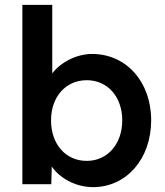

<svg xmlns="http://www.w3.org/2000/svg" viewBox="-20 -760 680 790"><path d="M363 10C500 10 602 -106 602 -265C602 -424 499 -538 359 -538C293 -538 228 -502 195 -458V-740H72V-2H191L193 -75C224 -29 289 10 363 10ZM190 -265C190 -361 250 -430 337 -430C423 -430 483 -361 483 -265C483 -167 422 -98 337 -98C250 -98 190 -167 190 -265Z"/></svg>

Font: Easer Grotesk Medium
Style: Regular
Weight: 500
Designer: Boardeaser, Bonnie Shaver-Troup, Thomas Jockin
Foundry: Lexend
Version: Version 1.001;Glyphs 3.1.2 (3151)